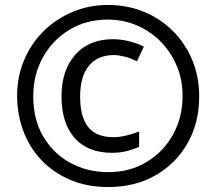

<svg xmlns="http://www.w3.org/2000/svg" viewBox="-20 -795 871 774"><path d="M416 -41Q331 -41 263 -70Q195 -99 147 -149.5Q99 -200 74 -267Q49 -334 49 -409Q49 -486 77 -552.5Q105 -619 155.5 -669Q206 -719 272.5 -747Q339 -775 415 -775Q493 -775 560 -747.5Q627 -720 677 -670Q727 -620 755 -553Q783 -486 783 -406Q783 -300 736 -217.5Q689 -135 606.5 -88Q524 -41 416 -41ZM417 -101Q503 -101 571 -142Q639 -183 677.5 -252.5Q716 -322 716 -409Q716 -474 692.5 -529.5Q669 -585 628 -627Q587 -669 532 -692.5Q477 -716 414 -716Q327 -716 259 -674.5Q191 -633 152.5 -563Q114 -493 114 -407Q114 -313 154.5 -244.5Q195 -176 263.5 -138.5Q332 -101 417 -101ZM431 -179Q334 -179 281 -238.5Q228 -298 228 -407Q228 -512 283.5 -574.5Q339 -637 436 -637Q464 -637 497 -629.5Q530 -622 560 -607L532 -548Q506 -561 481.5 -567Q457 -573 439 -573Q374 -573 338.5 -530Q303 -487 303 -405Q303 -325 335 -283.5Q367 -242 438 -242Q461 -242 488.5 -248.5Q516 -255 541 -265V-203Q516 -192 489.5 -185.5Q463 -179 431 -179Z"/></svg>

Font: Noto Sans Tamil UI ExtraCondensed
Style: Bold
Weight: 700
Width: 2
Designer: Jelle Bosma - Monotype Design Team
Foundry: Monotype Imaging Inc.
Version: Version 2.004; ttfautohint (v1.8.4.7-5d5b)